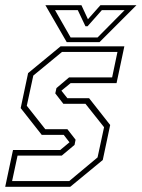

<svg xmlns="http://www.w3.org/2000/svg" viewBox="-25 -718 544 738"><path d="M-5 0 25 -141.5H206.5L242 -171L220 -199.5H135.5L54.5 -302.5L83 -437L208 -540H453L423 -398.5H246.5L211 -369.5L234 -340.5H317.5L398.5 -237.5L370 -103L245 0ZM21.5 -22H241L350 -113L375 -229L303.5 -319H218.5L187.5 -359L192 -379.5L240.5 -420.5H406L426.5 -518.5H213.5L103 -427.5L78 -311.5L149 -221.5H234L265.5 -181L261.5 -161L212.5 -120H42.5ZM231.5 -556 149.5 -698H288L313 -644L361 -698H499.5L357.5 -556ZM246.5 -574H350L454 -679H366.5L311.5 -617H303.5L274 -679H186.5Z"/></svg>

Font: Tourney Condensed ExtraLight
Style: Italic
Weight: 200
Width: 3
Italic angle: -12°
Designer: Tyler Finck
Foundry: Etcetera Type Co
Version: Version 1.010; ttfautohint (v1.8.3)